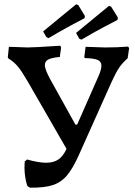

<svg xmlns="http://www.w3.org/2000/svg" viewBox="-20 -858 624 886"><path d="M576 -636 569 -589Q545 -568 530 -546Q515 -524 495 -480L345 -145Q317 -82 290 -49.5Q263 -17 224 -4Q185 9 118 8L106 0Q93 -40 93 -85Q93 -104 94 -113L105 -122Q159 -107 193 -107Q228 -107 250 -122.5Q272 -138 287 -171L109 -480Q80 -530 62.5 -551Q45 -572 18 -589L16 -593L21 -642L52 -641Q92 -639 107 -639Q137 -639 258 -647L262 -639L256 -595Q219 -592 203 -583.5Q187 -575 187 -558Q187 -537 213 -490L328 -283H336L433 -503Q448 -536 448 -555Q448 -574 430.5 -581.5Q413 -589 371 -590L369 -595L375 -642L464 -639Q523 -639 571 -643ZM194 -687 179 -713Q233 -757 275 -792Q317 -827 331 -838L341 -835L372 -784L370 -774Q356 -767 306 -740Q256 -713 204 -682ZM346 -679 331 -706Q385 -750 427 -785Q469 -820 483 -831L493 -827L524 -777L522 -766Q508 -759 458 -732.5Q408 -706 356 -675Z"/></svg>

Font: Alegreya SC Medium
Style: Regular
Weight: 500
Designer: Juan Pablo del Peral
Foundry: Huerta Tipografica
Version: Version 2.007; ttfautohint (v1.6)